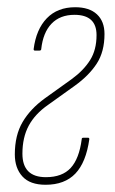

<svg xmlns="http://www.w3.org/2000/svg" viewBox="-20 -505 317 531"><path d="M106 6Q63 6 42 -17Q21 -40 21 -78Q21 -131 42.5 -167.5Q64 -204 104 -233L178 -286Q211 -310 229 -338.5Q247 -367 247 -408Q247 -464 186 -464Q146 -464 122.5 -439.5Q99 -415 94 -369Q94 -365 88 -365H77Q73 -365 73 -369Q80 -424 109.5 -454.5Q139 -485 188 -485Q227 -485 248 -465.5Q269 -446 269 -411Q269 -362 247.5 -329Q226 -296 187 -268L113 -215Q77 -190 59.5 -157.5Q42 -125 42 -80Q42 -15 107 -15Q152 -15 175.5 -40.5Q199 -66 206 -120Q206 -124 210 -124H224Q227 -124 227 -120Q218 -56 188.5 -25Q159 6 106 6Z"/></svg>

Font: Sofia Sans Extra Condensed Thin
Style: Italic
Weight: 250
Italic angle: -9°
Version: Version 4.100